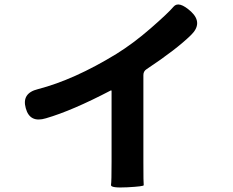

<svg xmlns="http://www.w3.org/2000/svg" viewBox="-20 -809 1040 857"><path d="M548 27Q473 31 475.5 16.5Q478 2 478 -87V-402Q478 -407 474 -405Q302 -315 185 -281Q113 -259 95 -326Q76 -393 149 -411Q311 -453 499 -568Q575 -615 653 -683Q731 -751 754.5 -779Q778 -807 833 -757Q887 -706 833 -653Q768 -589 634 -500Q620 -491 620 -474V-87Q620 12 621.5 17.5Q623 23 548 27Z"/></svg>

Font: Resource Han Rounded KR
Style: Bold
Weight: 700
Designer: Cyano Hao (round all glyphs); Ryoko NISHIZUKA 西塚涼子 (kana, bopomofo & ideographs); Paul D. Hunt (Latin, Greek & Cyrillic)
Foundry: Cyano Hao
Version: 0.990